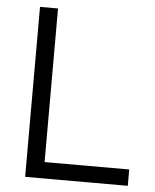

<svg xmlns="http://www.w3.org/2000/svg" viewBox="-51 -733 629 777"><g transform="rotate(5 264.0 -345.0)"><path d="M80.1 -690.4H153.3V-66.4H497.1V0H80.1Z"/></g></svg>

Font: Dinish
Style: Regular
Weight: 400
Designer: Bert Driehuis
Foundry: Playbeing
Version: Version 3.006; git-39231f3c-release